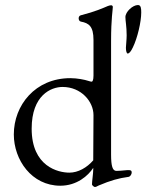

<svg xmlns="http://www.w3.org/2000/svg" viewBox="-20 -725 582 764"><path d="M488 -512C494 -512 501 -520 509 -537C527 -574 542 -638 542 -675C542 -691 541 -705 529 -705C508 -705 479 -678 479 -657C479 -641 484 -621 484 -584C484 -569 481 -540 481 -535C481 -522 484 -512 488 -512ZM357 19C361 19 362 19 373 13C420 -7 453 -16 490 -21C497 -21 504 -30 504 -39C504 -47 499 -49 486 -48C469 -46 450 -45 443 -45C428 -45 422 -64 422 -110V-562C422 -652 429 -686 429 -698C428 -702 426 -704 422 -704C419 -704 414 -703 409 -701C390 -693 360 -679 301 -664C295 -662 293 -657 293 -652C293 -646 296 -640 302 -639C334 -633 352 -620 352 -566V-424C352 -406 348 -400 345 -400C342 -400 338 -401 332 -403C317 -408 287 -414 260 -414C120 -414 35 -306 35 -190C35 -89 106 14 220 14C286 14 331 -26 351 -57V-51C351 -34 346 -4 346 9C346 12 354 19 357 19ZM256 -38C212 -38 106 -62 106 -213C106 -346 183 -379 229 -379C303 -379 352 -321 352 -267L351 -87C326 -58 291 -38 256 -38Z"/></svg>

Font: Garamond-Math
Style: Regular
Weight: 400
Version: Version 2019-08-16